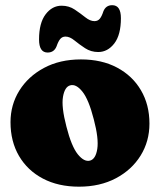

<svg xmlns="http://www.w3.org/2000/svg" viewBox="-20 -708 617 740"><path d="M292 -479Q372 -479 431.2 -447.5Q490.5 -416 523.2 -360.2Q556 -304.5 556 -231.5Q556 -163.5 522 -108.5Q488 -53.5 426.8 -21Q365.5 11.5 284.5 11.5Q204.5 11.5 145.2 -19.8Q86 -51 53.2 -107Q20.5 -163 20.5 -237Q20.5 -304 54.5 -358.8Q88.5 -413.5 149.5 -446.2Q210.5 -479 292 -479ZM327 -89Q349 -95 355 -134.5Q361 -174 341.5 -248Q322 -324.5 297.5 -355Q273 -385.5 250.5 -379Q229.5 -373.5 222.8 -335Q216 -296.5 236 -220Q255.5 -143.5 280 -113.2Q304.5 -83 327 -89ZM358.5 -507.5Q330.5 -507.5 308 -522.2Q285.5 -537 267.2 -552Q249 -567 232.5 -567Q220 -567 212.2 -557.8Q204.5 -548.5 198 -529.5Q188.5 -505.5 163.5 -505.5Q130.5 -505.5 130.5 -556Q130.5 -619.5 155.8 -652.8Q181 -686 217.5 -686Q246 -686 268.2 -671Q290.5 -656 309 -641.2Q327.5 -626.5 344 -626.5Q357 -626.5 364.8 -636Q372.5 -645.5 378.5 -664.5Q388 -688 412.5 -688Q446 -688 446 -638Q446 -573.5 420.5 -540.5Q395 -507.5 358.5 -507.5Z"/></svg>

Font: Fraunces 72pt SuperSoft Black
Style: Regular
Weight: 900
Version: Version 1.000;[0bf87f6ff]